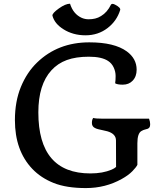

<svg xmlns="http://www.w3.org/2000/svg" viewBox="-20 -981 843 1012"><path d="M58.6 0ZM765.6 -355.5Q771.5 -338.9 771.5 -326.7Q771.5 -314.5 767.8 -309.6Q764.2 -304.7 758.3 -302.2Q752.4 -299.8 744.6 -298.3Q736.8 -296.9 725.6 -290.5Q704.1 -278.3 704.1 -226.1V-112.3Q697.8 -99.1 677.2 -78.1Q656.7 -57.1 621.6 -37.6Q535.6 10.3 432.9 10.3Q330.1 10.3 262.7 -16.6Q195.3 -43.5 149.9 -91.3Q58.6 -187.5 58.6 -347.7Q58.6 -446.3 90.1 -522.9Q121.6 -599.6 175.3 -651.4Q285.2 -757.8 450.7 -757.8Q583 -757.8 648.4 -710Q700.2 -671.9 700.2 -613.8Q700.2 -577.6 679.2 -555.7Q659.2 -534.7 627 -534.7Q598.6 -534.7 586.9 -542Q589.4 -557.6 589.4 -580.6Q589.4 -603.5 579.3 -625.2Q569.3 -647 549.8 -659.7Q516.1 -682.1 448.2 -682.1Q380.4 -682.1 332.3 -664.6Q284.2 -647 251 -610.4Q182.1 -535.2 182.1 -388.7Q182.1 -66.9 456.5 -66.9Q521.5 -66.9 568.4 -86.9Q583.5 -93.3 591.8 -101.1L591.3 -240.7Q591.3 -275.9 545.4 -289.1Q534.2 -292 522.5 -294.4Q510.7 -296.9 499.3 -299.6Q487.8 -302.2 480 -306.6Q464.4 -314.5 464.4 -332.8Q464.4 -351.1 471.7 -359.4Q482.9 -355.5 520 -355.5ZM430.7 -794.9Q397 -794.9 367.7 -803.2Q338.4 -811.5 315.4 -826.2Q267.1 -856 256.3 -898.9Q255.4 -911.6 290.3 -936.5Q325.2 -961.4 349.1 -961.4Q366.2 -906.7 411.1 -886.7Q428.2 -879.4 447 -879.4Q465.8 -879.4 481.9 -883.3Q498 -887.2 512.7 -896.5Q545.4 -916 564.9 -956.5Q570.3 -964.8 586.4 -956.5Q617.7 -940.4 613.3 -927.7Q595.2 -870.1 547.4 -833.5Q497.6 -794.9 430.7 -794.9Z"/></svg>

Font: Quando
Style: Regular
Weight: 400
Version: Version 1.002